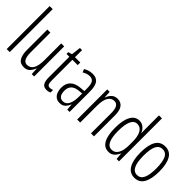

<svg xmlns="http://www.w3.org/2000/svg" viewBox="72 -1575 2401 2401"><g transform="rotate(45 1272.5 -375.0)"><path d="M122 0H68V-760H122Z M553 -532V0H511L506 -92H502Q488 -50 458.5 -20Q429 10 378 10Q312 10 283.5 -37.5Q255 -85 255 -173V-532H309V-185Q309 -109 328.5 -74Q348 -39 387 -39Q443 -39 471.5 -88Q500 -137 500 -240V-532Z M793 -38Q805 -38 817.5 -41Q830 -44 840 -49V-3Q827 3 812 6.5Q797 10 779 10Q730 10 710 -23.5Q690 -57 690 -123V-486H640V-517L691 -532L706 -657H744V-532H838V-486H744V-126Q744 -81 753.5 -59.5Q763 -38 793 -38Z M1050 -542Q1119 -542 1149.5 -497.5Q1180 -453 1180 -360V0H1139L1132 -84H1130Q1115 -44 1087.5 -17Q1060 10 1011 10Q969 10 942.5 -11Q916 -32 903.5 -66Q891 -100 891 -140Q891 -219 936.5 -261Q982 -303 1066 -310L1127 -315V-358Q1127 -433 1107.5 -464.5Q1088 -496 1044 -496Q1023 -496 998.5 -489Q974 -482 946 -465L928 -507Q985 -542 1050 -542ZM1072 -269Q946 -257 946 -141Q946 -88 966.5 -61Q987 -34 1025 -34Q1077 -34 1102.5 -83.5Q1128 -133 1128 -216V-274Z M1490 -542Q1549 -542 1580.5 -500Q1612 -458 1612 -370V0H1559V-357Q1559 -428 1539 -461Q1519 -494 1481 -494Q1428 -494 1398 -445.5Q1368 -397 1368 -295V0H1314V-532H1357L1362 -440H1365Q1379 -482 1409.5 -512Q1440 -542 1490 -542Z M1875 10Q1799 10 1760.5 -59.5Q1722 -129 1722 -262Q1722 -398 1762 -470Q1802 -542 1876 -542Q1922 -542 1954 -514Q1986 -486 2000 -449H2003Q2002 -469 2001.5 -486Q2001 -503 2001 -520V-760H2054V0H2012L2004 -87H2001Q1985 -48 1955 -19Q1925 10 1875 10ZM1886 -37Q1941 -37 1971 -88.5Q2001 -140 2001 -233V-295Q2001 -390 1971.5 -442Q1942 -494 1886 -494Q1831 -494 1804 -434.5Q1777 -375 1777 -262Q1777 -153 1803 -95Q1829 -37 1886 -37Z M2501 -267Q2501 -134 2460 -62Q2419 10 2334 10Q2250 10 2207.5 -62.5Q2165 -135 2165 -268Q2165 -401 2206 -471.5Q2247 -542 2334 -542Q2419 -542 2460 -470.5Q2501 -399 2501 -267ZM2220 -268Q2220 -155 2247.5 -96.5Q2275 -38 2334 -38Q2392 -38 2419.5 -94.5Q2447 -151 2447 -267Q2447 -376 2421 -435Q2395 -494 2334 -494Q2273 -494 2246.5 -436.5Q2220 -379 2220 -268Z"/></g></svg>

Font: Noto Sans Sinhala ExtraCondensed Light
Style: Regular
Weight: 300
Width: 2
Designer: Jelle Bosma - Monotype Design Team
Foundry: Monotype Imaging Inc.
Version: Version 2.006; ttfautohint (v1.8.4.7-5d5b)